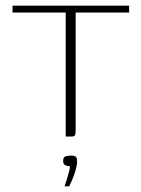

<svg xmlns="http://www.w3.org/2000/svg" viewBox="-20 -480 497 675"><path d="M24 -460H434V-436H246V-23Q246 -11 244 -5.5Q242 0 232 0H211V-436H24ZM207 175Q212 161 216 147.5Q220 134 223 122Q226 110 226 104Q225 104 224.5 104Q224 104 222 104Q216 104 209 100.5Q202 97 202 86Q202 73 209.5 70Q217 67 230 67Q237 67 242 68.5Q247 70 249 74.5Q251 79 251 88Q251 101 245.5 119.5Q240 138 233 154Q226 170 223 175Z"/></svg>

Font: Genos Thin ExtraLight
Style: Regular
Weight: 250
Version: Version 1.010